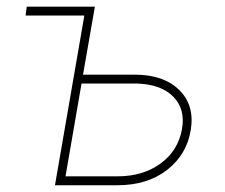

<svg xmlns="http://www.w3.org/2000/svg" viewBox="-20 -548 665 568"><path d="M59.1 -528.3H260.7L225.6 -327.1H378.9Q463.9 -327.1 510 -282Q556.2 -236.8 544.4 -163.6Q532.7 -90.8 474.4 -45.4Q416 0 327.6 0H142.6L229.5 -502H55.7ZM221.2 -300.8 173.8 -26.4H328.1Q402.8 -26.4 454.6 -64Q506.3 -101.6 518.1 -164.6Q529.3 -224.1 493.4 -261.2Q457.5 -298.3 386.7 -300.8Z"/></svg>

Font: Roboto Thin
Style: Italic
Weight: 250
Italic angle: -12°
Designer: Google
Version: Version 2.134; 2016